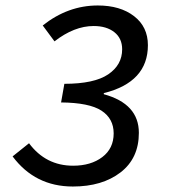

<svg xmlns="http://www.w3.org/2000/svg" viewBox="-20 -669 640 701"><path d="M246 12Q108 12 26 -98L86 -146Q147 -64 247 -64Q312 -64 353.5 -95.5Q395 -127 395 -182Q395 -236 350.5 -265Q306 -294 203 -295L215 -363Q324 -363 375 -397.5Q426 -432 426 -489Q426 -529 397.5 -551.5Q369 -574 322 -574Q251 -574 179 -518L136 -576Q228 -649 337 -649Q419 -649 469.5 -610Q520 -571 520 -504Q520 -369 359 -329V-325Q487 -290 487 -184Q487 -91 420 -39.5Q353 12 246 12Z"/></svg>

Font: TypoPRO Source Code Pro
Style: Italic
Weight: 500
Italic angle: -11°
Monospace: yes
Designer: Paul D. Hunt, Teo Tuominen
Foundry: Adobe Systems Incorporated
Version: Version 1.030;PS 1.0;hotconv 1.0.84;makeotf.lib2.5.63406